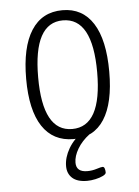

<svg xmlns="http://www.w3.org/2000/svg" viewBox="-52 -570 574 794"><g transform="rotate(-5 235.0 -173.0)"><path d="M237 6Q152 6 107.5 -61.5Q63 -129 63 -259Q63 -390 107.5 -459.5Q152 -529 237 -529Q320 -529 364 -460Q408 -391 408 -259Q408 -129 364.5 -61.5Q321 6 237 6ZM235 -36Q358 -36 358 -261Q358 -487 235 -487Q113 -487 113 -261Q113 -36 235 -36ZM278 183Q237 183 216.5 164.5Q196 146 196 115Q196 79 217.5 42Q239 5 282 -25L304 -8Q272 16 254 46.5Q236 77 236 104Q236 143 282 143Q302 143 321 137Q340 131 346 131Q352 131 354.5 138.5Q357 146 357 155Q357 162 344 168.5Q331 175 312.5 179Q294 183 278 183Z"/></g></svg>

Font: Asap Condensed ExtraLight
Style: Regular
Weight: 200
Width: 3
Designer: Pablo Cosgaya
Foundry: Omnibus-Type
Version: Version 3.001; ttfautohint (v1.8.4.7-5d5b)